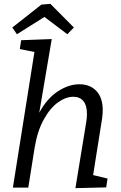

<svg xmlns="http://www.w3.org/2000/svg" viewBox="-20 -975 631 998"><path d="M464 -65 539 -47 532 -1 372 3 429 -345Q432 -366 432 -383Q432 -427 413.5 -449.5Q395 -472 361 -472Q322 -472 281 -442.5Q240 -413 207 -353Q174 -293 160 -207L127 0H47L159 -705L83 -720L90 -766L249 -772L184 -389Q224 -463 280.5 -500Q337 -537 393 -537Q448 -537 481 -502Q514 -467 514 -403Q514 -384 511 -361ZM242 -955 364 -832 330 -797 211 -887 68 -797 44 -832 195 -951Z"/></svg>

Font: Bitter Pro
Style: Italic
Weight: 400
Italic angle: -9°
Designer: Sol Matas, and Bitter project Authors
Foundry: Sol Matas
Version: Version 1.010